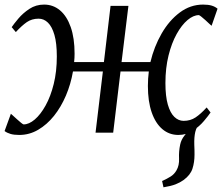

<svg xmlns="http://www.w3.org/2000/svg" viewBox="-34 -579 970 838"><path d="M679.5 238.5 673.5 211Q696 201 711.2 191.2Q726.5 181.5 736 165Q749 143 747.5 112.5Q746 82 752.5 51.5Q757 30.5 771 13Q785 -4.5 793 -15.5L843.5 -48.5Q823.5 -26 818.2 -2.8Q813 20.5 814 52.5Q814.5 63.5 814.8 74.5Q815 85.5 815 95.5Q815 129.5 806 157.2Q797 185 767.5 206.5Q751.5 218 732.2 225.5Q713 233 679.5 238.5ZM50 10Q27 10 11.8 5.5Q-3.5 1 -14 -7L13.5 -82.5Q15 -81.5 22.5 -74.5Q30 -67.5 39.8 -58.8Q49.5 -50 57.8 -43.2Q66 -36.5 69 -36Q92.5 -36 117.8 -57.5Q143 -79 165 -118.5Q187 -158 200.5 -212.5Q214 -267 214 -332.5Q214 -390.5 203.5 -426.8Q193 -463 175.2 -480.2Q157.5 -497.5 134.5 -497.5Q105 -497.5 83.2 -482.5Q61.5 -467.5 35 -439L17 -460.5Q26.5 -474.5 46.2 -498Q66 -521.5 94.2 -540.2Q122.5 -559 158.5 -559Q198 -559 228 -533.8Q258 -508.5 274.8 -460.5Q291.5 -412.5 291.5 -345Q291.5 -335.5 291 -326Q290.5 -316.5 289.5 -308H419.5L448.5 -553.5H526.5L496.5 -308H622.5Q638.5 -375.5 671.5 -432.8Q704.5 -490 750.8 -524.5Q797 -559 852.5 -559Q875 -559 890 -554.5Q905 -550 915.5 -541L889.5 -466.5Q887.5 -467.5 880 -474.8Q872.5 -482 862.8 -490.8Q853 -499.5 845 -506Q837 -512.5 834 -513Q810 -513 784.5 -491.5Q759 -470 737 -430.5Q715 -391 701.5 -336.5Q688 -282 688 -216.5Q688 -159 698.5 -122.5Q709 -86 727 -68.8Q745 -51.5 767.5 -51.5Q797 -51.5 819.5 -66.5Q842 -81.5 868 -110L885 -88Q876 -74.5 856.2 -51Q836.5 -27.5 808.2 -8.8Q780 10 744.5 10Q704.5 10 674.5 -15.5Q644.5 -41 628 -88.8Q611.5 -136.5 611.5 -204Q611.5 -219.5 612.5 -235.5Q613.5 -251.5 615.5 -267H492L460 0H383L415 -267H284.5Q275 -212 253.8 -162Q232.5 -112 201.8 -73.5Q171 -35 132.5 -12.5Q94 10 50 10Z"/></svg>

Font: Merriweather 20pt Light
Style: Italic
Weight: 300
Italic angle: -7.8°
Version: Version 2.101